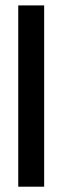

<svg xmlns="http://www.w3.org/2000/svg" viewBox="-20 -704 235 724"><path d="M48.8 -683.6H146.5V0H48.8Z"/></svg>

Font: BabelStone Runic Ruled
Style: Regular
Weight: 400
Designer: Andrew West
Foundry: BabelStone
Version: Version 7.004 November 9, 2023